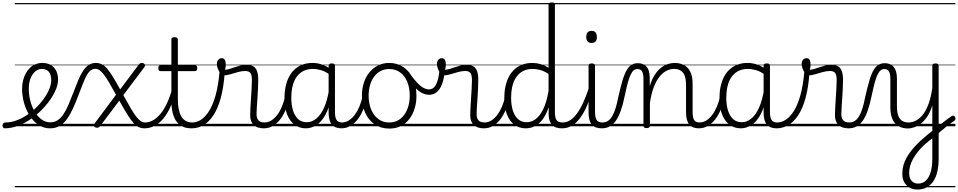

<svg xmlns="http://www.w3.org/2000/svg" viewBox="-121 -1035 7852 1574"><path d="M-82 17Q-91 17 -96 9.5Q-101 2 -100.5 -7Q-100 -16 -93.5 -23.5Q-87 -31 -74 -31Q-29 -31 20 -50Q69 -69 117.5 -104Q166 -139 206 -185Q234 -217 255 -250.5Q276 -284 287.5 -317Q299 -350 299 -379Q299 -425 278.5 -447.5Q258 -470 221 -470Q210 -470 204.5 -477.5Q199 -485 200 -494.5Q201 -504 207.5 -511.5Q214 -519 226 -519Q269 -519 298 -500.5Q327 -482 341 -451.5Q355 -421 355 -383Q355 -349 341 -311Q327 -273 302.5 -235Q278 -197 246 -161Q198 -107 142 -66.5Q86 -26 28.5 -4.5Q-29 17 -82 17ZM0 490H444V500H0ZM0 -20H444V0H0ZM0 -505H444V-500H0ZM0 -1010H444V-1000H0Z M289 17Q247 17 211 -2Q175 -21 147 -53.5Q119 -86 99.5 -128Q80 -170 70 -215.5Q60 -261 60 -305Q60 -341 67.5 -373Q75 -405 89.5 -432Q104 -459 124 -478.5Q144 -498 170 -508.5Q196 -519 226 -519Q235 -519 239.5 -511.5Q244 -504 242.5 -494.5Q241 -485 235.5 -477.5Q230 -470 221 -470Q206 -470 190 -463Q174 -456 161 -443Q148 -430 137.5 -410.5Q127 -391 121 -365.5Q115 -340 115 -308Q115 -254 128.5 -204.5Q142 -155 166 -116Q190 -77 222 -54.5Q254 -32 291 -32Q325 -32 351 -49Q377 -66 398.5 -97.5Q420 -129 440 -175.5Q460 -222 482 -280Q503 -336 521.5 -380Q540 -424 560.5 -455Q581 -486 606.5 -502.5Q632 -519 665 -519Q674 -519 679 -512Q684 -505 684.5 -495.5Q685 -486 679.5 -478.5Q674 -471 662 -471Q634 -471 613 -449.5Q592 -428 573 -383.5Q554 -339 528 -270Q504 -206 480.5 -153Q457 -100 430 -62Q403 -24 369 -3.5Q335 17 289 17ZM444 490H482V500H444ZM444 -20H482V0H444ZM444 -505H482V-500H444ZM444 -1010H482V-1000H444Z M1065 17Q1037 17 1015 6.5Q993 -4 971 -29.5Q949 -55 921.5 -99Q894 -143 857 -210L705 -8Q697 3 691 7.5Q685 12 676 12Q659 12 651 2Q643 -8 654 -22L830 -258Q797 -319 772.5 -360Q748 -401 729 -425.5Q710 -450 693.5 -460.5Q677 -471 658 -471Q647 -471 641.5 -478.5Q636 -486 636.5 -495.5Q637 -505 644 -512Q651 -519 664 -519Q691 -519 713.5 -508Q736 -497 757.5 -472Q779 -447 804.5 -405.5Q830 -364 864 -302L1011 -498Q1020 -510 1026 -514.5Q1032 -519 1041 -519Q1052 -519 1059.5 -514Q1067 -509 1068.5 -501.5Q1070 -494 1062 -484L890 -255Q926 -190 951.5 -146.5Q977 -103 996.5 -78Q1016 -53 1033.5 -42Q1051 -31 1071 -31Q1081 -31 1086.5 -23.5Q1092 -16 1091.5 -7Q1091 2 1084.5 9.5Q1078 17 1065 17ZM481 490H1146V500H481ZM481 -20H1146V0H481ZM481 -505H1146V-500H481ZM481 -1010H1146V-1000H481Z M1061 17Q1050 17 1044.5 9.5Q1039 2 1039.5 -7Q1040 -16 1047 -23.5Q1054 -31 1067 -31Q1101 -31 1132 -48Q1163 -65 1191.5 -98Q1220 -131 1245 -182.5Q1270 -234 1290 -304Q1293 -314 1302 -314Q1311 -314 1318 -308Q1325 -302 1322 -292Q1303 -218 1277 -160.5Q1251 -103 1218.5 -63.5Q1186 -24 1146.5 -3.5Q1107 17 1061 17ZM1146 490V500ZM1146 -20V0ZM1146 -505V-500ZM1146 -1010V-1000Z M1448 17Q1404 17 1373.5 1.5Q1343 -14 1323 -43Q1303 -72 1293.5 -114.5Q1284 -157 1284 -211V-452H1196Q1185 -452 1181 -458Q1177 -464 1177 -476Q1177 -489 1181 -494.5Q1185 -500 1196 -500H1284V-711Q1284 -721 1290.5 -725.5Q1297 -730 1310 -730Q1323 -730 1330 -725.5Q1337 -721 1337 -711V-500H1477Q1487 -500 1491.5 -494.5Q1496 -489 1496 -476Q1496 -464 1491.5 -458Q1487 -452 1477 -452H1337V-221Q1337 -180 1343 -145.5Q1349 -111 1362.5 -85.5Q1376 -60 1398.5 -45.5Q1421 -31 1455 -31Q1465 -31 1470 -23.5Q1475 -16 1474.5 -7Q1474 2 1467.5 9.5Q1461 17 1448 17ZM1146 490H1534V500H1146ZM1146 -20H1534V0H1146ZM1146 -505H1534V-500H1146ZM1146 -1010H1534V-1000H1146Z M1451 17Q1438 17 1432.5 9.5Q1427 2 1428.5 -7Q1430 -16 1437.5 -23.5Q1445 -31 1457 -31Q1492 -31 1527 -53.5Q1562 -76 1593 -125Q1624 -174 1646.5 -254Q1669 -334 1679 -449Q1680 -454 1686.5 -456.5Q1693 -459 1701 -457.5Q1709 -456 1715.5 -451Q1722 -446 1721 -437Q1712 -315 1688 -229Q1664 -143 1627.5 -88.5Q1591 -34 1546 -8.5Q1501 17 1451 17ZM1534 490H1559V500H1534ZM1534 -20H1559V0H1534ZM1534 -505H1559V-500H1534ZM1534 -1010H1559V-1000H1534Z M2041 17Q2016 17 1995 10.5Q1974 4 1959.5 -9.5Q1945 -23 1937.5 -43Q1930 -63 1930 -89Q1930 -116 1932 -152Q1934 -188 1936.5 -228Q1939 -268 1941.5 -307Q1944 -346 1944 -377Q1944 -422 1931 -437.5Q1918 -453 1888 -453Q1861 -453 1829 -444Q1797 -435 1767 -426Q1737 -417 1715 -417Q1701 -417 1687.5 -432.5Q1674 -448 1665.5 -470Q1657 -492 1657 -511Q1657 -525 1662 -535.5Q1667 -546 1676 -552Q1685 -558 1697 -558Q1714 -558 1722 -544Q1730 -530 1730 -508Q1730 -498 1728.5 -485Q1727 -472 1724 -463Q1741 -464 1761.5 -470Q1782 -476 1804.5 -484Q1827 -492 1850.5 -498Q1874 -504 1897 -504Q1931 -504 1953 -492.5Q1975 -481 1985.5 -453.5Q1996 -426 1996 -380Q1996 -347 1994 -308Q1992 -269 1989.5 -229.5Q1987 -190 1984.5 -156Q1982 -122 1982 -99Q1982 -68 1997 -49.5Q2012 -31 2047 -31Q2058 -31 2062.5 -23.5Q2067 -16 2066.5 -7Q2066 2 2060 9.5Q2054 17 2041 17ZM1559 490H2127V500H1559ZM1559 -20H2127V0H1559ZM1559 -505H2127V-500H1559ZM1559 -1010H2127V-1000H1559Z M2042 17Q2031 17 2025.5 9.5Q2020 2 2020.5 -7Q2021 -16 2028 -23.5Q2035 -31 2048 -31Q2077 -31 2103.5 -47.5Q2130 -64 2151.5 -92.5Q2173 -121 2189.5 -159.5Q2206 -198 2216 -244Q2218 -254 2226.5 -256.5Q2235 -259 2242.5 -255Q2250 -251 2248 -239Q2241 -189 2223.5 -142.5Q2206 -96 2179 -60Q2152 -24 2117.5 -3.5Q2083 17 2042 17ZM2127 490V500ZM2127 -20V0ZM2127 -505V-500ZM2127 -1010V-1000Z M2386 17Q2334 17 2294.5 -12Q2255 -41 2233 -96Q2211 -151 2211 -230Q2211 -281 2220.5 -325.5Q2230 -370 2248.5 -405.5Q2267 -441 2295 -466.5Q2323 -492 2359.5 -505.5Q2396 -519 2441 -519Q2480 -519 2515.5 -507Q2551 -495 2588 -471V-419Q2548 -449 2512 -459.5Q2476 -470 2443 -470Q2410 -470 2382.5 -460Q2355 -450 2333.5 -430.5Q2312 -411 2297 -382.5Q2282 -354 2274.5 -316.5Q2267 -279 2267 -233Q2267 -176 2280.5 -131Q2294 -86 2322 -59.5Q2350 -33 2395 -33Q2434 -33 2470.5 -61.5Q2507 -90 2535 -151Q2563 -212 2578 -309L2598 -254Q2580 -154 2547 -94.5Q2514 -35 2472.5 -9Q2431 17 2386 17ZM2679 17Q2652 17 2632 9Q2612 1 2599 -14.5Q2586 -30 2579.5 -55Q2573 -80 2573 -113V-496Q2573 -506 2579.5 -510.5Q2586 -515 2600 -515Q2613 -515 2619 -510.5Q2625 -506 2625 -496V-116Q2625 -72 2638 -51.5Q2651 -31 2685 -31Q2693 -31 2697.5 -23.5Q2702 -16 2701.5 -7Q2701 2 2695.5 9.5Q2690 17 2679 17ZM2127 490H2762V500H2127ZM2127 -20H2762V0H2127ZM2127 -505H2762V-500H2127ZM2127 -1010H2762V-1000H2127Z M2677 17Q2666 17 2660.5 9.5Q2655 2 2655.5 -7Q2656 -16 2663 -23.5Q2670 -31 2683 -31Q2712 -31 2738.5 -47.5Q2765 -64 2786.5 -92.5Q2808 -121 2824.5 -159.5Q2841 -198 2851 -244Q2853 -254 2861.5 -256.5Q2870 -259 2877.5 -255Q2885 -251 2883 -239Q2876 -189 2858.5 -142.5Q2841 -96 2814 -60Q2787 -24 2752.5 -3.5Q2718 17 2677 17ZM2762 490V500ZM2762 -20V0ZM2762 -505V-500ZM2762 -1010V-1000Z M3070 19Q3002 19 2951.5 -15Q2901 -49 2873.5 -109Q2846 -169 2846 -250Q2846 -310 2862.5 -359Q2879 -408 2909.5 -444Q2940 -480 2980.5 -499.5Q3021 -519 3070 -519Q3136 -519 3186 -485Q3236 -451 3264.5 -390.5Q3293 -330 3293 -251Q3293 -203 3282.5 -161.5Q3272 -120 3253 -87Q3234 -54 3207 -30Q3180 -6 3145.5 6.5Q3111 19 3070 19ZM3070 -31Q3109 -31 3139.5 -47Q3170 -63 3192 -92.5Q3214 -122 3226 -162Q3238 -202 3238 -251Q3238 -315 3217.5 -364.5Q3197 -414 3159.5 -441.5Q3122 -469 3070 -469Q3031 -469 3000 -453Q2969 -437 2947 -408Q2925 -379 2913 -339Q2901 -299 2901 -250Q2901 -186 2922 -136.5Q2943 -87 2980.5 -59Q3018 -31 3070 -31ZM2762 490H3363V500H2762ZM2762 -20H3363V0H2762ZM2762 -505H3363V-500H2762ZM2762 -1010H3363V-1000H2762Z M3397 -258Q3368 -258 3339 -272.5Q3310 -287 3278 -320.5Q3246 -354 3209 -411Q3203 -421 3207.5 -429.5Q3212 -438 3221.5 -440.5Q3231 -443 3238 -433Q3272 -385 3299.5 -356Q3327 -327 3351 -314.5Q3375 -302 3396 -302Q3419 -302 3435.5 -317.5Q3452 -333 3464 -367.5Q3476 -402 3482 -457Q3483 -465 3490.5 -470Q3498 -475 3506.5 -475.5Q3515 -476 3521.5 -471Q3528 -466 3526 -455Q3519 -387 3502 -343.5Q3485 -300 3458.5 -279Q3432 -258 3397 -258ZM3363 490V500ZM3363 -20V0ZM3363 -505V-500ZM3363 -1010V-1000Z M3845 17Q3820 17 3799 10.5Q3778 4 3763.5 -9.5Q3749 -23 3741.5 -43Q3734 -63 3734 -89Q3734 -116 3736 -152Q3738 -188 3740.5 -228Q3743 -268 3745.5 -307Q3748 -346 3748 -377Q3748 -422 3735 -437.5Q3722 -453 3692 -453Q3665 -453 3633 -444Q3601 -435 3571 -426Q3541 -417 3519 -417Q3505 -417 3491.5 -432.5Q3478 -448 3469.5 -470Q3461 -492 3461 -511Q3461 -525 3466 -535.5Q3471 -546 3480 -552Q3489 -558 3501 -558Q3518 -558 3526 -544Q3534 -530 3534 -508Q3534 -498 3532.5 -485Q3531 -472 3528 -463Q3545 -464 3565.5 -470Q3586 -476 3608.5 -484Q3631 -492 3654.5 -498Q3678 -504 3701 -504Q3735 -504 3757 -492.5Q3779 -481 3789.5 -453.5Q3800 -426 3800 -380Q3800 -347 3798 -308Q3796 -269 3793.5 -229.5Q3791 -190 3788.5 -156Q3786 -122 3786 -99Q3786 -68 3801 -49.5Q3816 -31 3851 -31Q3862 -31 3866.5 -23.5Q3871 -16 3870.5 -7Q3870 2 3864 9.5Q3858 17 3845 17ZM3363 490H3931V500H3363ZM3363 -20H3931V0H3363ZM3363 -505H3931V-500H3363ZM3363 -1010H3931V-1000H3363Z M3846 17Q3835 17 3829.5 9.5Q3824 2 3824.5 -7Q3825 -16 3832 -23.5Q3839 -31 3852 -31Q3881 -31 3907.5 -47.5Q3934 -64 3955.5 -92.5Q3977 -121 3993.5 -159.5Q4010 -198 4020 -244Q4022 -254 4030.5 -256.5Q4039 -259 4046.5 -255Q4054 -251 4052 -239Q4045 -189 4027.5 -142.5Q4010 -96 3983 -60Q3956 -24 3921.5 -3.5Q3887 17 3846 17ZM3931 490V500ZM3931 -20V0ZM3931 -505V-500ZM3931 -1010V-1000Z M4188 17Q4136 17 4096.5 -12Q4057 -41 4035 -96Q4013 -151 4013 -230Q4013 -281 4022.5 -325.5Q4032 -370 4050.5 -405.5Q4069 -441 4097 -466.5Q4125 -492 4161.5 -505.5Q4198 -519 4244 -519Q4278 -519 4310.5 -509.5Q4343 -500 4376 -480V-996Q4376 -1006 4382.5 -1010.5Q4389 -1015 4403 -1015Q4416 -1015 4422 -1010.5Q4428 -1006 4428 -996V-116Q4428 -71 4441 -51Q4454 -31 4493 -31Q4501 -31 4505 -23.5Q4509 -16 4508.5 -7Q4508 2 4502.5 9.5Q4497 17 4487 17Q4461 17 4440.5 11Q4420 5 4406.5 -8.5Q4393 -22 4385.5 -43Q4378 -64 4377 -93V-156Q4355 -91 4325 -53Q4295 -15 4260 1Q4225 17 4188 17ZM4197 -33Q4235 -33 4269.5 -58Q4304 -83 4332 -139.5Q4360 -196 4376 -290V-429Q4339 -453 4306.5 -461.5Q4274 -470 4245 -470Q4212 -470 4184.5 -460Q4157 -450 4135.5 -430.5Q4114 -411 4099 -382.5Q4084 -354 4076.5 -316.5Q4069 -279 4069 -233Q4069 -177 4082.5 -131.5Q4096 -86 4124.5 -59.5Q4153 -33 4197 -33ZM3931 490H4572V500H3931ZM3931 -20H4572V0H3931ZM3931 -505H4572V-500H3931ZM3931 -1010H4572V-1000H3931Z M4487 17Q4476 17 4470.5 9.5Q4465 2 4465.5 -7Q4466 -16 4473 -23.5Q4480 -31 4493 -31Q4524 -31 4553 -49.5Q4582 -68 4609 -104.5Q4636 -141 4661 -196Q4686 -251 4710 -325Q4713 -335 4721.5 -335.5Q4730 -336 4736.5 -329.5Q4743 -323 4740 -313Q4719 -236 4694 -175.5Q4669 -115 4638 -72Q4607 -29 4569.5 -6Q4532 17 4487 17ZM4572 490V500ZM4572 -20V0ZM4572 -505V-500ZM4572 -1010V-1000Z M4813 17Q4784 17 4763 9Q4742 1 4729 -15.5Q4716 -32 4710 -56.5Q4704 -81 4704 -115V-496Q4704 -506 4710.5 -510.5Q4717 -515 4729 -515Q4743 -515 4750 -510.5Q4757 -506 4757 -496V-118Q4757 -73 4769.5 -52Q4782 -31 4819 -31Q4828 -31 4832.5 -23.5Q4837 -16 4836.5 -7Q4836 2 4830 9.5Q4824 17 4813 17ZM4729 -683Q4707 -683 4696 -695.5Q4685 -708 4685 -732Q4685 -757 4696 -769.5Q4707 -782 4729 -782Q4750 -782 4761 -769.5Q4772 -757 4772 -732Q4773 -707 4761.5 -695Q4750 -683 4729 -683ZM4572 490H4897V500H4572ZM4572 -20H4897V0H4572ZM4572 -505H4897V-500H4572ZM4572 -1010H4897V-1000H4572Z M4813 17Q4804 17 4799 9.5Q4794 2 4794.5 -7Q4795 -16 4801 -23.5Q4807 -31 4818 -31Q4842 -31 4861.5 -43Q4881 -55 4896.5 -80.5Q4912 -106 4924.5 -144.5Q4937 -183 4947 -236Q4966 -321 4982.5 -376Q4999 -431 5017.5 -461.5Q5036 -492 5058 -504.5Q5080 -517 5108 -517Q5118 -517 5122 -509.5Q5126 -502 5124.5 -493Q5123 -484 5118 -476.5Q5113 -469 5104 -469Q5088 -469 5074.5 -458.5Q5061 -448 5049 -423Q5037 -398 5025.5 -356Q5014 -314 5001 -251Q4986 -178 4968 -127Q4950 -76 4927 -44Q4904 -12 4875.5 2.5Q4847 17 4813 17ZM4897 490H4997V500H4897ZM4897 -20H4997V0H4897ZM4897 -505H4997V-500H4897ZM4897 -1010H4997V-1000H4897Z M5610 17Q5582 17 5561.5 9Q5541 1 5528.5 -15.5Q5516 -32 5509.5 -56.5Q5503 -81 5503 -115V-338Q5503 -381 5493.5 -410Q5484 -439 5462 -454.5Q5440 -470 5404 -470Q5374 -470 5343.5 -455Q5313 -440 5286.5 -407.5Q5260 -375 5239 -321.5Q5218 -268 5207 -190V-4Q5207 6 5200 10.5Q5193 15 5179 15Q5166 15 5160 10.5Q5154 6 5154 -4V-391Q5154 -430 5142.5 -449.5Q5131 -469 5105 -469Q5094 -469 5088.5 -476.5Q5083 -484 5083.5 -493Q5084 -502 5090 -509.5Q5096 -517 5107 -517Q5132 -517 5150 -509.5Q5168 -502 5180 -488Q5192 -474 5198 -453.5Q5204 -433 5205 -406L5206 -329Q5222 -384 5246 -420.5Q5270 -457 5297.5 -479Q5325 -501 5354 -510Q5383 -519 5409 -519Q5451 -519 5484.5 -502.5Q5518 -486 5537.5 -448.5Q5557 -411 5557 -347V-118Q5557 -73 5569 -52Q5581 -31 5616 -31Q5626 -31 5630.5 -23.5Q5635 -16 5634.5 -7Q5634 2 5628 9.5Q5622 17 5610 17ZM4997 490H5693V500H4997ZM4997 -20H5693V0H4997ZM4997 -505H5693V-500H4997ZM4997 -1010H5693V-1000H4997Z M5608 17Q5597 17 5591.5 9.5Q5586 2 5586.5 -7Q5587 -16 5594 -23.5Q5601 -31 5614 -31Q5643 -31 5669.5 -47.5Q5696 -64 5717.5 -92.5Q5739 -121 5755.5 -159.5Q5772 -198 5782 -244Q5784 -254 5792.5 -256.5Q5801 -259 5808.5 -255Q5816 -251 5814 -239Q5807 -189 5789.5 -142.5Q5772 -96 5745 -60Q5718 -24 5683.5 -3.5Q5649 17 5608 17ZM5693 490V500ZM5693 -20V0ZM5693 -505V-500ZM5693 -1010V-1000Z M5952 17Q5900 17 5860.5 -12Q5821 -41 5799 -96Q5777 -151 5777 -230Q5777 -281 5786.5 -325.5Q5796 -370 5814.5 -405.5Q5833 -441 5861 -466.5Q5889 -492 5925.5 -505.5Q5962 -519 6007 -519Q6046 -519 6081.5 -507Q6117 -495 6154 -471V-419Q6114 -449 6078 -459.5Q6042 -470 6009 -470Q5976 -470 5948.5 -460Q5921 -450 5899.5 -430.5Q5878 -411 5863 -382.5Q5848 -354 5840.5 -316.5Q5833 -279 5833 -233Q5833 -176 5846.5 -131Q5860 -86 5888 -59.5Q5916 -33 5961 -33Q6000 -33 6036.5 -61.5Q6073 -90 6101 -151Q6129 -212 6144 -309L6164 -254Q6146 -154 6113 -94.5Q6080 -35 6038.5 -9Q5997 17 5952 17ZM6245 17Q6218 17 6198 9Q6178 1 6165 -14.5Q6152 -30 6145.5 -55Q6139 -80 6139 -113V-496Q6139 -506 6145.5 -510.5Q6152 -515 6166 -515Q6179 -515 6185 -510.5Q6191 -506 6191 -496V-116Q6191 -72 6204 -51.5Q6217 -31 6251 -31Q6259 -31 6263.5 -23.5Q6268 -16 6267.5 -7Q6267 2 6261.5 9.5Q6256 17 6245 17ZM5693 490H6328V500H5693ZM5693 -20H6328V0H5693ZM5693 -505H6328V-500H5693ZM5693 -1010H6328V-1000H5693Z M6245 17Q6232 17 6226.5 9.5Q6221 2 6222.5 -7Q6224 -16 6231.5 -23.5Q6239 -31 6251 -31Q6286 -31 6321 -53.5Q6356 -76 6387 -125Q6418 -174 6440.5 -254Q6463 -334 6473 -449Q6474 -454 6480.5 -456.5Q6487 -459 6495 -457.5Q6503 -456 6509.5 -451Q6516 -446 6515 -437Q6506 -315 6482 -229Q6458 -143 6421.5 -88.5Q6385 -34 6340 -8.5Q6295 17 6245 17ZM6328 490H6353V500H6328ZM6328 -20H6353V0H6328ZM6328 -505H6353V-500H6328ZM6328 -1010H6353V-1000H6328Z M6835 17Q6810 17 6789 10.5Q6768 4 6753.5 -9.5Q6739 -23 6731.5 -43Q6724 -63 6724 -89Q6724 -116 6726 -152Q6728 -188 6730.5 -228Q6733 -268 6735.5 -307Q6738 -346 6738 -377Q6738 -422 6725 -437.5Q6712 -453 6682 -453Q6655 -453 6623 -444Q6591 -435 6561 -426Q6531 -417 6509 -417Q6495 -417 6481.5 -432.5Q6468 -448 6459.5 -470Q6451 -492 6451 -511Q6451 -525 6456 -535.5Q6461 -546 6470 -552Q6479 -558 6491 -558Q6508 -558 6516 -544Q6524 -530 6524 -508Q6524 -498 6522.5 -485Q6521 -472 6518 -463Q6535 -464 6555.5 -470Q6576 -476 6598.5 -484Q6621 -492 6644.5 -498Q6668 -504 6691 -504Q6725 -504 6747 -492.5Q6769 -481 6779.5 -453.5Q6790 -426 6790 -380Q6790 -347 6788 -308Q6786 -269 6783.5 -229.5Q6781 -190 6778.5 -156Q6776 -122 6776 -99Q6776 -68 6791 -49.5Q6806 -31 6841 -31Q6852 -31 6856.5 -23.5Q6861 -16 6860.5 -7Q6860 2 6854 9.5Q6848 17 6835 17ZM6353 490H6921V500H6353ZM6353 -20H6921V0H6353ZM6353 -505H6921V-500H6353ZM6353 -1010H6921V-1000H6353Z M6837 17Q6828 17 6823 9.5Q6818 2 6818.5 -7Q6819 -16 6825 -23.5Q6831 -31 6842 -31Q6866 -31 6885.5 -43Q6905 -55 6920.5 -80.5Q6936 -106 6948.5 -144.5Q6961 -183 6971 -236Q6990 -321 7006.5 -376Q7023 -431 7041.5 -461.5Q7060 -492 7082 -504.5Q7104 -517 7132 -517Q7142 -517 7146 -509.5Q7150 -502 7148.5 -493Q7147 -484 7142 -476.5Q7137 -469 7128 -469Q7112 -469 7098.5 -458.5Q7085 -448 7073 -423Q7061 -398 7049.5 -356Q7038 -314 7025 -251Q7010 -178 6992 -127Q6974 -76 6951 -44Q6928 -12 6899.5 2.5Q6871 17 6837 17ZM6921 490H7021V500H6921ZM6921 -20H7021V0H6921ZM6921 -505H7021V-500H6921ZM6921 -1010H7021V-1000H6921Z M7556 14Q7576 -4 7597.5 -21.5Q7619 -39 7640.5 -55Q7662 -71 7680 -83Q7690 -89 7697.5 -86Q7705 -83 7709 -75Q7713 -67 7711.5 -58Q7710 -49 7701 -44Q7684 -33 7666.5 -19.5Q7649 -6 7630.5 8.5Q7612 23 7594 38.5Q7576 54 7560 68ZM7400 519Q7345 519 7310.5 484Q7276 449 7276 389Q7276 353 7285.5 319Q7295 285 7314 252Q7333 219 7360.5 186.5Q7388 154 7423 121Q7439 107 7455.5 92.5Q7472 78 7488.5 64.5Q7505 51 7522 38V-172Q7506 -118 7482 -81.5Q7458 -45 7430.5 -23.5Q7403 -2 7375 8Q7347 18 7321 18Q7281 18 7248.5 1Q7216 -16 7197 -54.5Q7178 -93 7178 -156V-391Q7178 -430 7166.5 -449.5Q7155 -469 7129 -469Q7119 -469 7113.5 -476.5Q7108 -484 7108.5 -493Q7109 -502 7115 -509.5Q7121 -517 7132 -517Q7156 -517 7175 -509Q7194 -501 7206.5 -485.5Q7219 -470 7225.5 -446Q7232 -422 7232 -389V-163Q7232 -120 7241.5 -90.5Q7251 -61 7272 -46Q7293 -31 7327 -31Q7358 -31 7388 -46.5Q7418 -62 7444.5 -95Q7471 -128 7491 -182.5Q7511 -237 7522 -314V-496Q7522 -506 7528.5 -510.5Q7535 -515 7549 -515Q7562 -515 7568 -510.5Q7574 -506 7574 -496V268Q7574 324 7563.5 370.5Q7553 417 7531 450Q7509 483 7476.5 501Q7444 519 7400 519ZM7406 470Q7444 470 7469.5 445.5Q7495 421 7508.5 375.5Q7522 330 7522 269V99Q7510 108 7497.5 118Q7485 128 7473 138Q7461 148 7449 159Q7421 187 7399.5 214.5Q7378 242 7363 269.5Q7348 297 7340 325.5Q7332 354 7332 384Q7332 409 7340.5 428.5Q7349 448 7365.5 459Q7382 470 7406 470ZM7021 490H7711V500H7021ZM7021 -20H7711V0H7021ZM7021 -505H7711V-500H7021ZM7021 -1010H7711V-1000H7021Z"/></svg>

Font: Playwrite PE Guides
Style: Regular
Weight: 400
Designer: Veronika Burian, José Scaglione
Foundry: TypeTogether
Version: Version 1.003